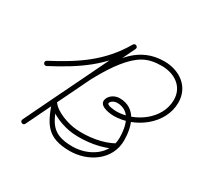

<svg xmlns="http://www.w3.org/2000/svg" viewBox="-126 -712 908 877"><g transform="rotate(30 328.0 -273.5)"><path d="M50.8 -271.5C50.8 -271.5 50.8 -271.5 50.8 -271.5C181.4 -340.2 287.5 -409.7 363.4 -541.2C367.3 -547.9 363.7 -554.1 358.3 -557C352.8 -559.9 345.6 -559.4 342.3 -552.4C253.9 -370 165.6 -187.6 77.2 -5.2C73.7 2 77.4 8.2 82.8 10.8C88.2 13.4 95.3 12.4 98.8 5.2C122.2 -43.2 145.6 -91.7 169 -140.1C218.8 -243.3 306.3 -455 411.9 -514.1C441.2 -530.6 473.8 -535.2 506.9 -535.2C572.8 -535.2 631.7 -498.7 631.7 -427.5C631.7 -326.1 526 -251.4 430 -251.4C422.9 -251.4 374.1 -253.7 381 -268.5C386.7 -280.7 401.5 -287.3 414.3 -287.3C486.8 -287.3 503.5 -212.6 503.5 -153.9C503.5 -63.7 418.4 -12 335.9 -12C225.6 -12 207.5 -62.3 176.2 -149.4C173.9 -156 166.6 -156.3 160.9 -153.4C155.2 -150.5 151.1 -144.6 155 -138.7C183.8 -95.3 260.1 -69 309.3 -65C309.3 -65 309.3 -65 309.3 -65C309.3 -65 309.2 -65 309.3 -65C373.6 -59.4 460.9 -70.6 516.8 -105.6C522.4 -109.1 524.1 -116.5 520.6 -122.2C517.1 -127.8 509.7 -129.5 504.1 -126C504.1 -126 504.1 -126 504.1 -126C452.6 -93.8 370.4 -83.8 311.3 -89C311.3 -89 311.3 -89 311.3 -89C311.3 -89 311.3 -89 311.3 -89C269.7 -92.3 199.5 -115.2 174.9 -152C171 -157.9 164.5 -158.5 159.6 -156C154.7 -153.5 151.3 -147.9 153.7 -141.3C188.5 -44.1 215 12 335.9 12C431.8 12 527.5 -50.2 527.5 -153.9C527.5 -226.8 501.9 -311.3 414.3 -311.3C392.1 -311.3 368.9 -299.4 359.3 -278.7C339.6 -236.5 403 -227.4 430 -227.4C539.3 -227.4 655.7 -312.6 655.7 -427.5C655.7 -512 586.2 -559.2 506.9 -559.2C374.4 -559.2 313.1 -462.8 253.4 -357.4C215.2 -290 181 -220.3 147.4 -150.6C124 -102.1 100.6 -53.7 77.2 -5.2C73.7 2 77.4 8.2 82.8 10.8C88.2 13.4 95.3 12.4 98.8 5.2C187.1 -177.2 275.5 -359.6 363.8 -542C367.2 -548.9 363.8 -555.1 358.7 -557.8C353.5 -560.5 346.5 -559.9 342.7 -553.2C269 -425.8 166.1 -359.3 39.7 -292.8C33.8 -289.7 31.5 -282.4 34.6 -276.6C37.7 -270.7 45 -268.4 50.8 -271.5Z"/></g></svg>

Font: FRB American Cursive Guidelines Light
Style: Italic
Weight: 300
Italic angle: -25°
Version: Version 2.0;Modular Font Editor K font №1